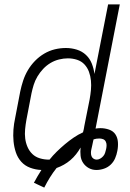

<svg xmlns="http://www.w3.org/2000/svg" viewBox="-20 -760 590 872"><path d="M181 92 134 70Q142 55 150.5 40.5Q159 26 168 12Q142 11 117.5 2Q93 -7 76.5 -25.5Q60 -44 52 -68Q44 -92 41.5 -118Q39 -144 41 -171Q43 -198 49 -225L72 -345Q77 -369 85 -393.5Q93 -418 106.5 -441Q120 -464 139 -483.5Q158 -503 181 -516.5Q204 -530 229 -536Q254 -542 279 -542Q305 -542 329 -534.5Q353 -527 370.5 -510.5Q388 -494 397 -471Q406 -448 409 -424L471 -740H524L414 -176Q420 -177 425.5 -177.5Q431 -178 436 -178Q456 -178 475 -171.5Q494 -165 504 -150Q514 -135 515.5 -115Q517 -95 513 -75Q510 -58 503 -41.5Q496 -25 483 -12.5Q470 0 452.5 6Q435 12 418 12Q399 12 383.5 3.5Q368 -5 358 -19.5Q348 -34 346 -52.5Q344 -71 346 -90Q337 -74 325.5 -59.5Q314 -45 300 -33Q286 -21 270 -12Q254 -3 237 3Q221 23 207 45.5Q193 68 181 92ZM202 -35H205Q220 -54 238 -71.5Q256 -89 275 -105Q294 -121 314.5 -135Q335 -149 357 -159Q359 -166 360.5 -173.5Q362 -181 363 -188L387 -308Q391 -330 393 -351.5Q395 -373 393 -394Q391 -415 384 -434Q377 -453 363.5 -467.5Q350 -482 330 -488.5Q310 -495 288 -495Q269 -495 248.5 -490Q228 -485 209.5 -474Q191 -463 176 -447Q161 -431 150 -412.5Q139 -394 133 -374.5Q127 -355 123 -336L100 -216Q96 -194 94 -172.5Q92 -151 94.5 -131Q97 -111 105 -92.5Q113 -74 127 -60.5Q141 -47 161 -41Q181 -35 202 -35ZM419 -35Q427 -35 435 -39.5Q443 -44 449 -51Q455 -58 457.5 -66.5Q460 -75 462 -83Q464 -92 464 -101Q464 -110 460 -117.5Q456 -125 448 -128Q440 -131 431 -131Q424 -131 417.5 -130Q411 -129 405 -127L403 -119Q401 -109 399 -100Q397 -91 395 -82Q393 -74 393 -66Q393 -58 395.5 -51Q398 -44 404.5 -39.5Q411 -35 419 -35Z"/></svg>

Font: Lode Dark Term
Style: Italic
Weight: 400
Italic angle: -11°
Monospace: yes
Designer: Belleve Invis
Foundry: Belleve Invis
Version: Version 29.2.0